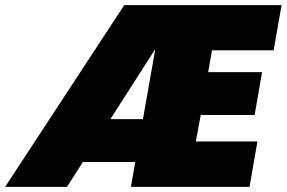

<svg xmlns="http://www.w3.org/2000/svg" viewBox="-70 -728 1117 748"><path d="M535 -537 360 -264H487ZM996 -532H756L741 -447H951L922 -280H712L693 -177H933L902 0H440L457 -97H253L191 0H-50L414 -708H1027Z"/></svg>

Font: Poppins Black
Style: Italic
Weight: 900
Italic angle: -10°
Designer: Ninad Kale (Devanagari), Jonny Pinhorn (Latin)
Foundry: Indian Type Foundry
Version: Version 3.200;PS 1.000;hotconv 16.6.54;makeotf.lib2.5.65590